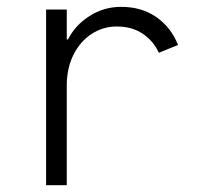

<svg xmlns="http://www.w3.org/2000/svg" viewBox="-20 -543 602 563"><path d="M115.2 -515.1H175.8V-427.2H179.2Q200.2 -468.8 242.2 -495.8Q284.2 -522.9 335 -522.9Q395.5 -522.9 438.7 -492.7Q481.9 -462.4 502 -411.1L445.8 -388.2Q429.7 -423.3 398.2 -444.3Q366.7 -465.3 322.3 -465.3Q282.2 -465.3 248.5 -443.4Q214.8 -421.4 195.3 -382.1Q175.8 -342.8 175.8 -293V0H115.2Z"/></svg>

Font: Reddit Mono Light
Style: Regular
Weight: 300
Monospace: yes
Designer: Stephen Hutchings
Foundry: Reddit
Version: Version 1.011